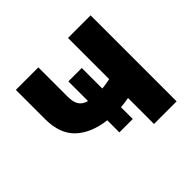

<svg xmlns="http://www.w3.org/2000/svg" viewBox="-135 -703 861 861"><g transform="rotate(-45 295.5 -273.0)"><path d="M60.4 -546.2H203.1V-360.1Q203.1 -326.7 214.7 -308.1Q226.2 -289.4 253.9 -282V-406.6H338.8V-276.6Q351.2 -277.3 364.2 -279.5Q377.1 -281.6 390.3 -284.4V-545.5H533.7V0H390.3V-164.8Q376.8 -162.3 364 -160.5Q351.2 -158.7 338.8 -157.7V-83.1H253.9V-159.8Q162.6 -171.2 111.5 -219.5Q60.4 -268.1 60.4 -360.1Z"/></g></svg>

Font: Inter P
Style: Bold
Weight: 700
Designer: Rasmus Andersson
Foundry: rsms
Version: Version 3.018;git-588b23468